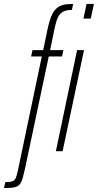

<svg xmlns="http://www.w3.org/2000/svg" viewBox="-93 -763 494 969"><path d="M-73 186 -66 156Q-42 156 -30.5 152Q-19 148 -13.5 135.5Q-8 123 -3 99L118 -478H64L71 -510H125L149 -625Q156 -657 164.5 -678Q173 -699 184 -712Q195 -725 208.5 -732Q222 -739 239 -741Q256 -743 276 -743L270 -713Q244 -713 227.5 -705Q211 -697 201.5 -679.5Q192 -662 185 -631L160 -510H227L220 -478H153L33 89Q27 116 22 134Q17 152 10 162.5Q3 173 -7.5 178Q-18 183 -34 184.5Q-50 186 -73 186ZM328 -669 344 -743H381L365 -669ZM189 0 296 -510H331L223 0Z"/></svg>

Font: Saira UltraCondensed Thin
Style: Italic
Weight: 250
Width: 1
Italic angle: -12°
Designer: Hector Gatti with collaboration of the Omnibus-Type team
Foundry: Omnibus-Type
Version: Version 1.101